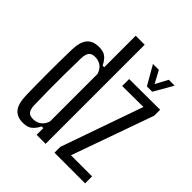

<svg xmlns="http://www.w3.org/2000/svg" viewBox="-217 -945 1096 1096"><g transform="rotate(45 331.5 -396.5)"><path d="M144.3 7.2Q95.8 7.2 72 -21.5Q48.1 -50.2 46 -115.7Q45 -157.1 44.5 -202.8Q44 -248.5 44 -296Q44 -343.6 44.5 -391.3Q45 -439 46 -484.7Q48.1 -550.7 72.8 -578.9Q97.4 -607.2 145.5 -607.2Q181 -607.2 200.4 -592.1Q219.8 -577 235.2 -545.7H247.9V-800H320.4V0H247.9V-54.3H234.4Q219.4 -24.6 199.6 -8.7Q179.8 7.2 144.3 7.2ZM169.3 -48.9Q196.9 -48.9 217.5 -63.5Q238.1 -78 247.9 -108.6V-491.4Q238.1 -522.4 217.7 -536.7Q197.3 -551.1 169.7 -551.1Q143.5 -551.1 131.6 -536.8Q119.6 -522.5 118.5 -489.8Q116.8 -423.2 116.3 -357.9Q115.7 -292.5 116.3 -230.4Q116.8 -168.3 118.5 -110.2Q119.6 -77.9 131.2 -63.4Q142.7 -48.9 169.3 -48.9ZM392.1 0V-47.3L566.5 -543.7L396.1 -542.5V-598.8L645.2 -600V-551.7L469 -56.3H639.4V0ZM497.5 -640.6 431.4 -755.8H478.9L519.2 -681.4L559.2 -755.8H606.6L540.5 -640.6Z"/></g></svg>

Font: Big Shoulders Display SC Thin
Style: Regular
Weight: 100
Designer: Patric King
Foundry: XO Type Co
Version: Version 2.002